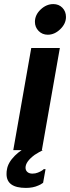

<svg xmlns="http://www.w3.org/2000/svg" viewBox="-20 -735 343 940"><path d="M151 -628Q151 -662 179 -688.5Q207 -715 241 -715Q268 -715 285.5 -697Q303 -679 303 -652Q303 -619 275 -592Q247 -565 214 -565Q187 -565 169 -583.5Q151 -602 151 -628ZM45 0 133 -500H273L185 0ZM12 117Q12 103 14 95Q19 61 53 27Q68 12 86 0H190Q172 9 150 23Q105 56 105 86Q105 99 114 107Q123 115 139 115Q153 115 165.5 110Q178 105 185.5 100Q193 95 194 93H203L191 160Q177 170 168 173Q142 185 107 185Q12 185 12 117Z"/></svg>

Font: Scada
Style: Bold Italic
Weight: 700
Italic angle: -10°
Version: Version 4.000